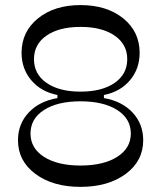

<svg xmlns="http://www.w3.org/2000/svg" viewBox="-20 -728 635 756"><path d="M296.9 7.8Q188 7.8 119.4 -43.2Q50.8 -94.2 50.8 -175.8Q50.8 -239.7 92.8 -284.7Q134.8 -329.6 206.1 -341.8V-354Q141.6 -366.7 103.3 -411.9Q64.9 -457 64.9 -520Q64.9 -603 129.4 -655.5Q193.8 -708 296.9 -708Q400.4 -708 465.1 -655.8Q529.8 -603.5 529.8 -520Q529.8 -457 491.7 -411.9Q453.6 -366.7 389.2 -354V-341.8Q460.4 -329.6 502.2 -284.7Q543.9 -239.7 543.9 -175.8Q543.9 -94.2 475.1 -43.2Q406.2 7.8 296.9 7.8ZM296.9 -76.2Q387.7 -76.2 441.4 -110.4Q495.1 -144.5 495.1 -202.1Q495.1 -260.7 441.4 -294.9Q387.7 -329.1 296.9 -329.1Q206.5 -329.1 153.3 -294.9Q100.1 -260.7 100.1 -202.1Q100.1 -144.5 153.3 -110.4Q206.5 -76.2 296.9 -76.2ZM296.9 -367.2Q381.8 -367.2 431.4 -401.6Q481 -436 481 -495.1Q481 -553.7 431.2 -587.9Q381.3 -622.1 296.9 -622.1Q212.9 -622.1 163.3 -587.9Q113.8 -553.7 113.8 -495.1Q113.8 -436 163.3 -401.6Q212.9 -367.2 296.9 -367.2Z"/></svg>

Font: Ribes
Style: Regular
Weight: 400
Designer: Luigi Gorlero
Foundry: Collletttivo
Version: Version 2.100;Glyphs 3.2 (3217)